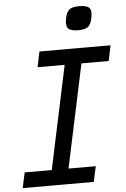

<svg xmlns="http://www.w3.org/2000/svg" viewBox="-66 -1095 748 1141"><g transform="rotate(-5 308.0 -524.0)"><path d="M184 0 354 -800H454L284 0ZM22 0 42 -92H466L446 0ZM173 -708 192 -800H616L597 -708ZM434 -906Q387 -906 372.5 -923Q358 -940 367 -984Q375 -1021 392.5 -1034.5Q410 -1048 450 -1048Q497 -1048 511.5 -1031Q526 -1014 516 -970Q509 -933 491 -919.5Q473 -906 434 -906Z"/></g></svg>

Font: Victor Mono Thin
Style: Italic
Weight: 100
Italic angle: -12°
Monospace: yes
Designer: Rune Bjørnerås
Version: Version 1.561;gftools[0.9.30]